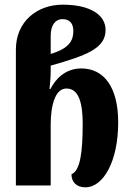

<svg xmlns="http://www.w3.org/2000/svg" viewBox="-20 -794 561 822"><path d="M346 8C421 8 486 -101 486 -270C486 -421 425 -501 328 -501C258 -501 216 -453 196 -413H192C194 -437 197 -460 197 -489V-513C347 -556 432 -585 432 -666C432 -728 370 -774 248 -774C138 -774 48 -701 48 -582V0H197V-260C197 -342 216 -415 264 -415C307 -415 334 -377 334 -263C334 -145 324 -63 286 -48C286 -16 306 8 346 8ZM197 -563V-641C197 -685 216 -712 248 -712C278 -712 294 -694 294 -661C294 -621 277 -587 197 -563Z"/></svg>

Font: Noto Serif Georgian ExtraCondensed ExtraBold
Style: Regular
Weight: 800
Width: 2
Designer: Monotype Design Team, Akaki Razmadze
Foundry: Google LLC
Version: Version 2.003